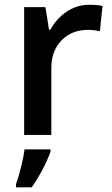

<svg xmlns="http://www.w3.org/2000/svg" viewBox="-20 -570 471 811"><path d="M356 -549.8Q391.6 -549.8 413.1 -544.9L401.9 -438Q377.4 -443.8 351.1 -443.8Q282.7 -443.8 239.3 -398.9Q196.8 -354.5 196.8 -282.2V0H82V-540H171.9L187 -444.8H192.9Q219.7 -493.7 263.2 -521.7Q306.6 -549.8 356 -549.8ZM47.4 221.2V209Q59.6 174.8 68.8 135.3Q79.6 93.8 83.5 61H193.4V70.8Q178.7 110.8 156.7 151.9Q132.3 196.3 113.8 221.2Z"/></svg>

Font: Open Sans
Style: SemiBold
Weight: 600
Foundry: Ascender Corporation
Version: Version 1.10